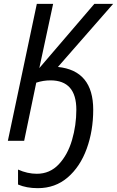

<svg xmlns="http://www.w3.org/2000/svg" viewBox="-20 -734 610 1001"><path d="M74 228V150Q123 172 172 172Q240 172 286.5 122.5Q333 73 355.5 -4Q378 -81 378 -162Q378 -315 243 -315Q205 -315 169 -303L106 0H21L172 -714H257L185 -379L472 -714H570L282 -385Q466 -366 466 -162Q466 -52 432 41.5Q398 135 333 191Q268 247 177 247Q118 247 74 228Z"/></svg>

Font: Noto Sans UI Narrow
Style: Italic
Weight: 400
Width: 4
Italic angle: -12°
Designer: Monotype Design Team
Foundry: Monotype Imaging Inc.
Version: Version 1.001